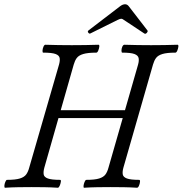

<svg xmlns="http://www.w3.org/2000/svg" viewBox="-20 -878 857 901"><path d="M4 3Q0 3 0.5 -6Q1 -15 5 -24.5Q9 -34 13 -34Q53 -34 73.5 -40.5Q94 -47 103 -59.5Q112 -72 117 -91L257 -575Q262 -593 260 -605.5Q258 -618 241 -624.5Q224 -631 183 -631Q179 -631 179.5 -640.5Q180 -650 184 -659Q188 -668 193 -668Q224 -667 255 -666.5Q286 -666 317 -666Q349 -666 380 -666.5Q411 -667 442 -668Q447 -668 446 -659Q445 -650 441 -640.5Q437 -631 432 -631Q392 -631 370.5 -624.5Q349 -618 340 -605.5Q331 -593 326 -575L188 -91Q183 -72 185 -59.5Q187 -47 204.5 -40.5Q222 -34 262 -34Q267 -34 265.5 -24.5Q264 -15 260 -6Q256 3 251 3Q220 1 189.5 0.5Q159 0 128 0Q97 0 66 0.5Q35 1 4 3ZM375 3Q371 3 372 -6Q373 -15 377 -24.5Q381 -34 385 -34Q425 -34 445.5 -40.5Q466 -47 475 -59.5Q484 -72 489 -91L628 -575Q633 -593 630.5 -605.5Q628 -618 611 -624.5Q594 -631 554 -631Q550 -631 550 -640.5Q550 -650 554 -659Q558 -668 564 -668Q596 -667 627 -666.5Q658 -666 689 -666Q720 -666 751 -666.5Q782 -667 813 -668Q818 -668 817 -659Q816 -650 812 -640.5Q808 -631 803 -631Q763 -631 742 -624.5Q721 -618 712 -605.5Q703 -593 698 -575L559 -91Q554 -73 556 -60Q558 -47 575.5 -40.5Q593 -34 633 -34Q638 -34 637 -24.5Q636 -15 632 -6Q628 3 623 3Q592 1 561 0.5Q530 0 499 0Q468 0 437 0.5Q406 1 375 3ZM222 -324 234 -361H602L591 -324ZM404 -721Q401 -719 397.5 -721.5Q394 -724 392.5 -728Q391 -732 395 -735L544 -849Q556 -858 567 -858Q577 -858 584 -849L672 -735Q675 -731 669 -724Q663 -717 657 -721L562 -784Q555 -790 548 -790Q546 -790 541.5 -788.5Q537 -787 531 -784Z"/></svg>

Font: Junicode VF
Style: Italic
Weight: 400
Italic angle: -11°
Designer: Peter S. Baker
Version: Version 2.209